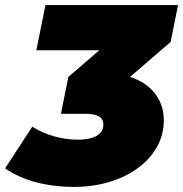

<svg xmlns="http://www.w3.org/2000/svg" viewBox="-47 -720 721 756"><path d="M625 -555 465 -417Q528 -397 563 -352Q598 -307 598 -246Q598 -172 551.5 -112Q505 -52 424 -18Q343 16 243 16Q166 16 96.5 -2Q27 -20 -27 -57L80 -221Q120 -196 167 -183Q214 -170 259 -170Q308 -170 334 -185.5Q360 -201 360 -230Q360 -272 290 -272H193L222 -417L344 -522H96L132 -700H654Z"/></svg>

Font: Montserrat Alternates Black
Style: Italic
Weight: 900
Italic angle: -11.3°
Designer: Julieta Ulanovsky
Foundry: Julieta Ulanovsky
Version: Version 7.200